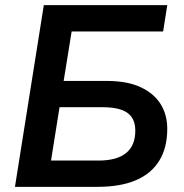

<svg xmlns="http://www.w3.org/2000/svg" viewBox="-20 -725 713 745"><path d="M38 0 150 -705H629L613 -603H258L227 -411H394Q473 -411 525 -387Q577 -363 603 -321.5Q629 -280 629 -225Q629 -152 598 -101.5Q567 -51 507 -25.5Q447 0 358 0ZM178 -102H362Q433 -102 469 -131Q505 -160 505 -218Q505 -265 474.5 -287Q444 -309 377 -309H211Z"/></svg>

Font: Nunito Sans 12pt ExtraLight
Style: Italic
Weight: 200
Italic angle: -9°
Designer: Vernon Adams
Foundry: Vernon Adams
Version: Version 3.101;gftools[0.9.27]